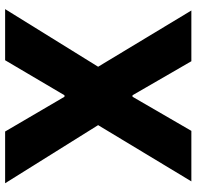

<svg xmlns="http://www.w3.org/2000/svg" viewBox="-29 -739 768 750"><g transform="rotate(90 355.0 -364.0)"><path d="M219.2 -727.5 352.1 -497.6H357.9L491.2 -727.5H688.5L468.8 -363.3L695.8 0H493.7L357.9 -231.9H352.1L215.3 0H15.6L240.7 -363.3L21 -727.5Z"/></g></svg>

Font: Inter Tight ExtraBold
Style: Regular
Weight: 800
Designer: Rasmus Andersson
Foundry: rsms
Version: Version 3.004; ttfautohint (v1.8.4.7-5d5b)